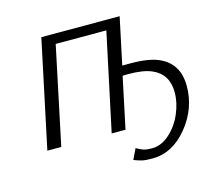

<svg xmlns="http://www.w3.org/2000/svg" viewBox="-125 -838 1290 1198"><g transform="rotate(-15 520.5 -238.5)"><path d="M94.2 0 241.2 -693.8H747.1L683.1 -392.1H737.8Q856 -392.1 919.9 -362.8Q1039.1 -309.6 1039.1 -165Q1039.1 -19 942.1 98.9Q845.2 216.8 715.8 216.8Q673.8 216.8 653.8 212.9Q633.8 209 597.2 194.8L629.9 127Q659.7 144 678.2 149.4Q696.8 154.8 730 154.8Q790 154.8 843 107.4Q896 60.1 926 -9.5Q956.1 -79.1 956.1 -147Q956.1 -264.2 856.9 -307.1Q803.7 -331.1 702.1 -331.1Q696.3 -331.1 685.1 -330.6Q673.8 -330.1 668.9 -330.1L599.1 0H509.8L644 -629.9H316.9L184.1 0Z"/></g></svg>

Font: CMU Sans Serif
Style: Oblique
Weight: 500
Italic angle: -12°
Version: Version 0.7.0